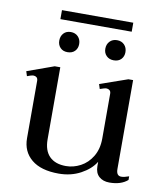

<svg xmlns="http://www.w3.org/2000/svg" viewBox="-83 -803 770 883"><g transform="rotate(10 302.0 -361.5)"><path d="M468 -691H135V-733H468ZM193 -641Q214 -641 227 -627.5Q240 -614 240 -593Q240 -573 227.5 -560Q215 -547 193 -547Q172 -547 159.5 -560Q147 -573 147 -593Q147 -614 159.5 -627.5Q172 -641 193 -641ZM409 -641Q430 -641 443 -627.5Q456 -614 456 -593Q456 -573 443.5 -560Q431 -547 409 -547Q388 -547 375 -560Q362 -573 362 -593Q362 -614 375 -627.5Q388 -641 409 -641ZM572 -34V-17Q541 10 487 10Q457 10 438.5 -6.5Q420 -23 420 -55V-75Q398 -39 352.5 -14.5Q307 10 250 10Q167 10 123 -26.5Q79 -63 79 -125V-393Q79 -404 73 -409Q67 -414 59 -414Q49 -414 29 -406L22 -428L147 -473H173V-137Q173 -84 200 -57Q227 -30 277 -30Q312 -30 345 -47.5Q378 -65 399 -100Q420 -135 420 -184V-393Q420 -404 413.5 -409Q407 -414 399 -414Q391 -414 369 -406L362 -428L491 -473H513V-58Q513 -26 536 -26Q550 -26 572 -34Z"/></g></svg>

Font: TavirajRegular
Style: Regular
Weight: 400
Designer: Katatrad Team
Foundry: CadsonDemak
Version: Version 1.001